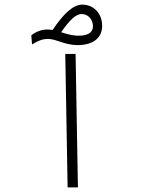

<svg xmlns="http://www.w3.org/2000/svg" viewBox="-20 -816 626 836"><path d="M318.4 -619.6C379.4 -619.6 424.8 -646.5 424.8 -703.6C424.8 -759.3 385.7 -795.9 338.9 -795.9C297.9 -795.9 255.9 -755.4 209 -685.5C201.7 -686.5 193.8 -687.5 186 -687.5C158.7 -687.5 134.8 -676.8 116.2 -662.1L119.6 -622.6C144.5 -637.7 163.1 -646.5 189.9 -646.5C224.6 -646.5 261.2 -619.6 318.4 -619.6ZM274.4 0H319.3L309.1 -581.1H264.2ZM246.1 -675.8C279.8 -723.6 307.6 -754.9 335.9 -754.9C365.2 -754.9 384.8 -729 384.8 -701.7C384.8 -673.8 360.8 -660.6 323.2 -660.6C293.5 -660.6 269 -668.5 246.1 -675.8Z"/></svg>

Font: Cascadia Mono PL ExtraLight
Style: Regular
Weight: 200
Monospace: yes
Designer: Aaron Bell
Foundry: Saja Typeworks
Version: Version 2404.023